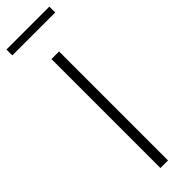

<svg xmlns="http://www.w3.org/2000/svg" viewBox="-294 -859 857 857"><g transform="rotate(-45 135.0 -430.0)"><path d="M111 0V-688H159V0ZM-1 -823V-860H270V-823Z"/></g></svg>

Font: Saira Thin ExtraLight
Style: Regular
Weight: 250
Version: Version 1.101